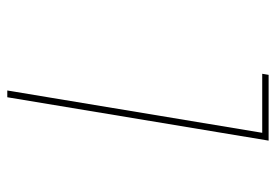

<svg xmlns="http://www.w3.org/2000/svg" viewBox="-138 -422 775 540"><g transform="rotate(-90 250.0 -152.5)"><path d="M124 215 246 -520H265L146 197H312L309 215Z"/></g></svg>

Font: Iosevka Term Curly Thin
Style: Italic
Weight: 100
Italic angle: -9°
Designer: Belleve Invis
Foundry: Belleve Invis
Version: Version 32.3.0